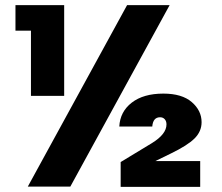

<svg xmlns="http://www.w3.org/2000/svg" viewBox="-20 -724 861 745"><path d="M87.9 0 473.1 -704.1H638.2L252.9 0ZM100.1 -352.1V-605H40V-704.1H229V-352.1ZM442.9 -232.9Q445.8 -290.5 491.2 -325.7Q536.6 -360.8 613.8 -360.8Q686 -360.8 724.1 -327.9Q762.2 -294.9 762.2 -250Q762.2 -213.9 734.9 -186.8Q707.5 -159.7 644 -128.9L583 -99.1H756.8V1H448.2V-95.2L569.8 -168.9Q626 -203.6 626 -241.2Q626 -253.9 619.1 -261.5Q612.3 -269 601.1 -269Q573.7 -269 570.8 -232.9Z"/></svg>

Font: SVN-Poppins
Style: Bold
Weight: 700
Designer: Ninad Kale (Devanagari), Jonny Pinhorn (Latin)
Foundry: Indian Type Foundry
Version: Version 3.200;PS 1.000;hotconv 16.6.54;makeotf.lib2.5.65590